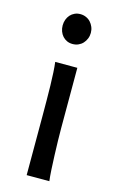

<svg xmlns="http://www.w3.org/2000/svg" viewBox="-113 -771 503 819"><g transform="rotate(15 138.0 -361.5)"><path d="M75.7 -656.7Q75.7 -670.4 80.1 -682.4Q84.5 -694.3 92.5 -703.4Q100.6 -712.4 111.8 -717.5Q123 -722.7 136.7 -722.7Q150.4 -722.7 162.1 -717.5Q173.8 -712.4 182.1 -703.4Q190.4 -694.3 195.3 -682.4Q200.2 -670.4 200.2 -656.7Q200.2 -643.1 195.3 -631.1Q190.4 -619.1 182.1 -610.1Q173.8 -601.1 162.1 -595.9Q150.4 -590.8 136.7 -590.8Q123 -590.8 111.8 -595.9Q100.6 -601.1 92.5 -610.1Q84.5 -619.1 80.1 -631.1Q75.7 -643.1 75.7 -656.7ZM183.1 -231.9Q183.1 -208.5 183.8 -176.5Q184.6 -144.5 185.8 -111.8Q187 -79.1 188.7 -49.3Q190.4 -19.5 192.9 0H92.8V-258.8Q92.8 -294.4 92.5 -329.1Q92.3 -363.8 91.6 -394.8Q90.8 -425.8 89.4 -452.4Q87.9 -479 85.4 -498H183.1Z"/></g></svg>

Font: Andika Am
Style: Regular
Weight: 400
Designer: Victor Gaultney, Annie Olsen, Julie Remington, Don Collingsworth, Eric Hays, Becca Hirsbrunner
Foundry: SIL International
Version: Version 5.000